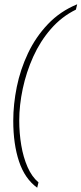

<svg xmlns="http://www.w3.org/2000/svg" viewBox="-20 -764 381 898"><path d="M154 114Q96 72 69 -9Q42 -90 42 -199Q42 -276 58.5 -357.5Q75 -439 111 -515Q147 -591 204 -651Q261 -711 341 -744L335 -719Q268 -686 218 -628.5Q168 -571 135.5 -499Q103 -427 86.5 -349.5Q70 -272 70 -200Q70 -141 79.5 -84.5Q89 -28 109 17.5Q129 63 160 89Z"/></svg>

Font: Noto Serif Tamil Thin
Style: Italic
Weight: 100
Italic angle: -12°
Designer: Indian Type Foundry, Tom Grace, and the Monotype Design Team
Foundry: Monotype Imaging Inc.
Version: Version 2.003; ttfautohint (v1.8.4.7-5d5b)